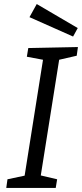

<svg xmlns="http://www.w3.org/2000/svg" viewBox="-20 -931 406 951"><path d="M360 -655 273 -635 182 -62 263 -43 256 0H11L17 -43L102 -61L193 -635L113 -650L120 -693L366 -698ZM342 -750 126 -846 162 -911 365 -792Z"/></svg>

Font: Bitter
Style: Italic
Weight: 400
Italic angle: -9°
Designer: Sol Matas, and Bitter project Authors
Foundry: Sol Matas
Version: Version 2.001